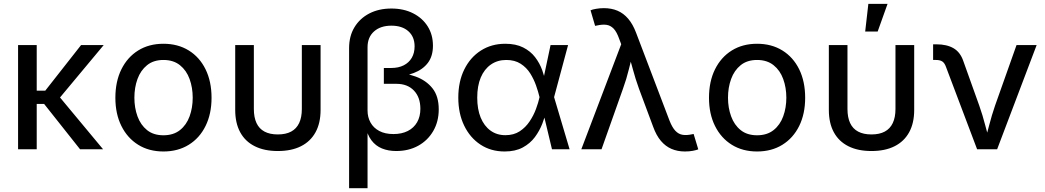

<svg xmlns="http://www.w3.org/2000/svg" viewBox="-20 -782 5476 1006"><path d="M172.4 -545.9V0H74.7V-545.9ZM523.4 -545.9 266.1 -237.3H138.2V-307.1H217.3L404.8 -545.9ZM399.4 0 209 -240.2 267.1 -304.2 520 0Z M836.4 11.7Q760.7 11.7 704.1 -23.4Q647.5 -58.6 616 -122.1Q584.5 -185.5 584.5 -269.5Q584.5 -355 616 -418.7Q647.5 -482.4 704.1 -517.6Q760.7 -552.7 836.4 -552.7Q912.1 -552.7 969 -517.6Q1025.9 -482.4 1057.1 -418.7Q1088.4 -355 1088.4 -269.5Q1088.4 -185.5 1057.1 -122.1Q1025.9 -58.6 969 -23.4Q912.1 11.7 836.4 11.7ZM836.4 -73.2Q888.7 -73.2 922.9 -100.3Q957 -127.4 973.4 -172.4Q989.7 -217.3 989.7 -270Q989.7 -322.8 973.4 -367.9Q957 -413.1 922.9 -440.4Q888.7 -467.8 836.4 -467.8Q784.2 -467.8 750.5 -440.4Q716.8 -413.1 700.4 -368.2Q684.1 -323.2 684.1 -270Q684.1 -217.3 700.4 -172.4Q716.8 -127.4 750.5 -100.3Q784.2 -73.2 836.4 -73.2Z M1435.5 9.3Q1364.7 9.3 1314.7 -15.9Q1264.6 -41 1238.5 -89.1Q1212.4 -137.2 1212.4 -206.1V-545.9H1310.1V-210.9Q1310.1 -167 1324 -137.2Q1337.9 -107.4 1366 -92.5Q1394 -77.6 1435.5 -77.6Q1477.5 -77.6 1505.4 -92.5Q1533.2 -107.4 1547.4 -137.2Q1561.5 -167 1561.5 -210.9V-545.9H1659.7V-206.1Q1659.7 -137.2 1633.3 -89.1Q1606.9 -41 1557.1 -15.9Q1507.3 9.3 1435.5 9.3Z M1809.1 204.1V-529.8Q1809.1 -592.8 1837.2 -639.2Q1865.2 -685.5 1915 -711.4Q1964.8 -737.3 2030.8 -737.3Q2095.2 -737.3 2144.3 -712.4Q2193.4 -687.5 2220.9 -643.8Q2248.5 -600.1 2248.5 -542.5Q2248.5 -487.8 2221.9 -452.6Q2195.3 -417.5 2147.7 -399.4Q2100.1 -381.3 2036.1 -377V-404.3Q2102.5 -400.9 2157.7 -380.9Q2212.9 -360.8 2245.8 -319.6Q2278.8 -278.3 2278.8 -209Q2278.8 -145 2250 -95.5Q2221.2 -45.9 2171.1 -18.3Q2121.1 9.3 2056.2 9.3Q2014.2 9.3 1981.2 -4.2Q1948.2 -17.6 1926 -47.1Q1903.8 -76.7 1894.5 -124H1905.8V204.1ZM2041.5 -79.6Q2085 -79.6 2116.7 -95.7Q2148.4 -111.8 2165.5 -141.6Q2182.6 -171.4 2182.6 -211.9Q2182.6 -272 2148.9 -307.4Q2115.2 -342.8 2057.6 -342.8H1991.2V-425.8H2029.8Q2067.9 -425.8 2095.2 -439.7Q2122.6 -453.6 2137.5 -479Q2152.3 -504.4 2152.3 -539.1Q2152.3 -589.4 2119.6 -618.4Q2086.9 -647.5 2030.8 -647.5Q1973.6 -647.5 1939.7 -617.2Q1905.8 -586.9 1905.8 -534.7V-203.1Q1905.8 -168 1921.4 -139.9Q1937 -111.8 1967.3 -95.7Q1997.6 -79.6 2041.5 -79.6Z M2624 11.7Q2552.2 11.7 2497.6 -24.2Q2442.9 -60.1 2412.1 -123.8Q2381.3 -187.5 2381.3 -270.5Q2381.3 -354.5 2412.6 -418Q2443.8 -481.4 2499.5 -517.1Q2555.2 -552.7 2627.4 -552.7Q2683.1 -552.7 2721.4 -533.2Q2759.8 -513.7 2783.7 -482.4Q2807.6 -451.2 2820.8 -414.8Q2834 -378.4 2839.8 -345.2H2874L2882.8 -274.4L2964.4 0H2872.1L2806.6 -274.4Q2800.3 -300.8 2788.8 -333.7Q2777.3 -366.7 2758.1 -397.5Q2738.8 -428.2 2708 -448Q2677.2 -467.8 2632.8 -467.8Q2586.4 -467.8 2552 -443.8Q2517.6 -419.9 2499 -376Q2480.5 -332 2480.5 -270.5Q2480.5 -210 2498.5 -166Q2516.6 -122.1 2549.8 -97.9Q2583 -73.7 2627.9 -73.7Q2671.9 -73.7 2702.9 -94Q2733.9 -114.3 2754.9 -145.8Q2775.9 -177.2 2788.3 -210.9Q2800.8 -244.6 2806.6 -271.5L2864.7 -545.9H2956.5L2882.8 -271.5L2874 -204.1H2843.3Q2835.9 -171.4 2821.5 -134Q2807.1 -96.7 2782.5 -63.5Q2757.8 -30.3 2719 -9.3Q2680.2 11.7 2624 11.7Z M3025.9 0 3234.9 -550.3 3224.6 -577.6Q3211.4 -615.2 3195.1 -632.1Q3178.7 -648.9 3157.5 -651.9Q3136.2 -654.8 3107.9 -648.4L3098.1 -646.5L3074.2 -728Q3083.5 -732.4 3103.3 -735.8Q3123 -739.3 3144 -739.3Q3184.1 -739.3 3215.6 -725.8Q3247.1 -712.4 3271.5 -683.8Q3295.9 -655.3 3313 -609.9L3487.8 -150.4Q3502 -114.3 3518.6 -96.7Q3535.2 -79.1 3556.4 -75.7Q3577.6 -72.3 3604 -78.1L3614.3 -80.1L3638.7 0.5Q3629.4 4.4 3610.6 8.1Q3591.8 11.7 3568.4 11.7Q3530.3 11.7 3498.8 -1.7Q3467.3 -15.1 3443.1 -43.5Q3418.9 -71.8 3402.3 -117.7L3328.1 -316.9Q3309.1 -369.6 3296.1 -418.5Q3283.2 -467.3 3268.6 -518.1H3301.3Q3287.1 -469.2 3274.9 -418.7Q3262.7 -368.2 3244.1 -316.9L3131.8 0Z M3946.8 11.7Q3871.1 11.7 3814.5 -23.4Q3757.8 -58.6 3726.3 -122.1Q3694.8 -185.5 3694.8 -269.5Q3694.8 -355 3726.3 -418.7Q3757.8 -482.4 3814.5 -517.6Q3871.1 -552.7 3946.8 -552.7Q4022.5 -552.7 4079.3 -517.6Q4136.2 -482.4 4167.5 -418.7Q4198.7 -355 4198.7 -269.5Q4198.7 -185.5 4167.5 -122.1Q4136.2 -58.6 4079.3 -23.4Q4022.5 11.7 3946.8 11.7ZM3946.8 -73.2Q3999 -73.2 4033.2 -100.3Q4067.4 -127.4 4083.7 -172.4Q4100.1 -217.3 4100.1 -270Q4100.1 -322.8 4083.7 -367.9Q4067.4 -413.1 4033.2 -440.4Q3999 -467.8 3946.8 -467.8Q3894.5 -467.8 3860.8 -440.4Q3827.1 -413.1 3810.8 -368.2Q3794.4 -323.2 3794.4 -270Q3794.4 -217.3 3810.8 -172.4Q3827.1 -127.4 3860.8 -100.3Q3894.5 -73.2 3946.8 -73.2Z M4545.9 9.3Q4475.1 9.3 4425 -15.9Q4375 -41 4348.9 -89.1Q4322.8 -137.2 4322.8 -206.1V-545.9H4420.4V-210.9Q4420.4 -167 4434.3 -137.2Q4448.2 -107.4 4476.3 -92.5Q4504.4 -77.6 4545.9 -77.6Q4587.9 -77.6 4615.7 -92.5Q4643.6 -107.4 4657.7 -137.2Q4671.9 -167 4671.9 -210.9V-545.9H4770V-206.1Q4770 -137.2 4743.7 -89.1Q4717.3 -41 4667.5 -15.9Q4617.7 9.3 4545.9 9.3ZM4513.2 -616.7 4529.8 -761.7H4630.4L4578.6 -616.7Z M5099.6 0 4936.5 -431.6Q4929.2 -452.1 4917.2 -460Q4905.3 -467.8 4883.8 -467.8H4869.1V-549.8H4886.2Q4940.9 -549.8 4976.1 -529.3Q5011.2 -508.8 5026.9 -463.4L5110.8 -229Q5128.9 -177.7 5141.8 -127.2Q5154.8 -76.7 5168.5 -27.8H5136.7Q5150.4 -76.7 5163.3 -127.4Q5176.3 -178.2 5193.8 -229L5306.2 -545.9H5411.6L5204.6 0Z"/></svg>

Font: Inter Cardless
Style: Regular
Weight: 400
Designer: Rasmus Andersson
Foundry: rsms
Version: Version 4.001;git-9221beed3